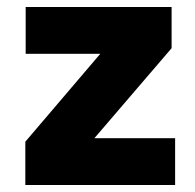

<svg xmlns="http://www.w3.org/2000/svg" viewBox="-20 -526 554 546"><path d="M52 0V-123L301 -415L294 -373H53V-506H468V-389L215 -94L221 -133H478V0Z"/></svg>

Font: Nunito Sans 7pt SemiCondensed Black
Style: Regular
Weight: 900
Width: 4
Designer: Vernon Adams
Foundry: Vernon Adams
Version: Version 3.101;gftools[0.9.27]